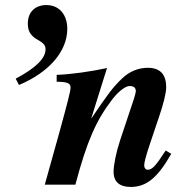

<svg xmlns="http://www.w3.org/2000/svg" viewBox="-20 -730 740 759"><path d="M635 -135C595 -73 581 -59 564 -59C556 -59 550 -66 550 -76C550 -86 555 -109 574 -165L609 -269C625 -316 637 -361 637 -385C637 -434 615 -462 564 -462C527 -462 491 -447 464 -421C427 -386 409 -362 342 -263H341L403 -461C339 -447 260 -436 204 -434V-407C246 -406 259 -402 259 -383C259 -371 247 -324 214 -204L157 0H278C324 -174 361 -255 423 -336C443 -363 474 -390 492 -390C505 -390 517 -386 517 -369C517 -366 513 -351 510 -341L455 -176C439 -128 429 -77 429 -51C429 -10 454 9 497 9C557 9 602 -25 657 -122ZM55 -394C174 -444 246 -527 246 -616C246 -670 216 -710 163 -710C122 -710 90 -685 90 -637C90 -610 98 -590 130 -572C154 -559 160 -549 160 -535C160 -499 121 -461 42 -419Z"/></svg>

Font: XITS
Style: Bold Italic
Weight: 700
Italic angle: -16.33°
Designer: MicroPress Inc., with final additions and corrections provided by Coen Hoffman, Elsevier (retired)
Version: Version 1.105